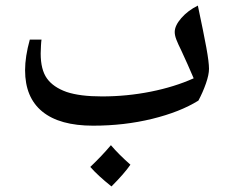

<svg xmlns="http://www.w3.org/2000/svg" viewBox="-20 -586 835 689"><path d="M314 -135Q194 -135 132 -185.5Q70 -236 70 -334Q70 -383 87 -444H129Q128 -439 127 -422Q126 -405 126 -394Q126 -336 148.5 -304.5Q171 -273 219 -256Q243 -248 274.5 -244Q306 -240 346 -240Q435 -240 520.5 -257Q606 -274 675 -305Q666 -327 653 -355.5Q640 -384 630 -406Q619 -428 613 -443.5Q607 -459 607 -471Q607 -494 630.5 -521Q654 -548 690 -566Q711 -467 720.5 -415Q730 -363 730 -339Q730 -318 719 -286.5Q708 -255 692 -225Q626 -184 526 -159.5Q426 -135 314 -135ZM380 83Q331 44 304 13Q325 -7 343.5 -26.5Q362 -46 378 -65Q406 -32 448 5Q426 37 380 83Z"/></svg>

Font: Noto Naskh Arabic UI Semi
Style: Bold
Weight: 700
Designer: Monotype Design Team, David Williams, Mohamad Dakak and Nizar Qandah
Foundry: Monotype Imaging Inc.
Version: Version 2.014; ttfautohint (v1.8.4.7-5d5b)